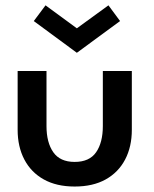

<svg xmlns="http://www.w3.org/2000/svg" viewBox="-20 -670 563 702"><path d="M150 -209Q150 -149 174.8 -113.5Q199.5 -78 253 -78Q307 -78 331.5 -113.5Q356 -149 356 -209V-410.5H462V-195.5Q462 -133.5 437.5 -86.8Q413 -40 366.5 -14Q320 12 253 12Q186.5 12 140 -14Q93.5 -40 69 -86.8Q44.5 -133.5 44.5 -195.5V-410.5H150ZM261 -477 103.5 -593 146.5 -650.5 261 -566.5 376.5 -650.5 419 -593Z"/></svg>

Font: League Spartan Thin Medium
Style: Regular
Weight: 500
Version: Version 2.002